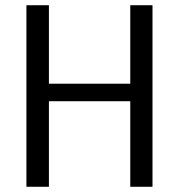

<svg xmlns="http://www.w3.org/2000/svg" viewBox="-20 -712 738 734"><path d="M563 2V-692H478V-392H167V-692H81V2H167V-325H478V2Z"/></svg>

Font: Repo
Style: Regular
Weight: 400
Designer: Stefan Peev
Foundry: Context Ltd
Version: Version 0.000